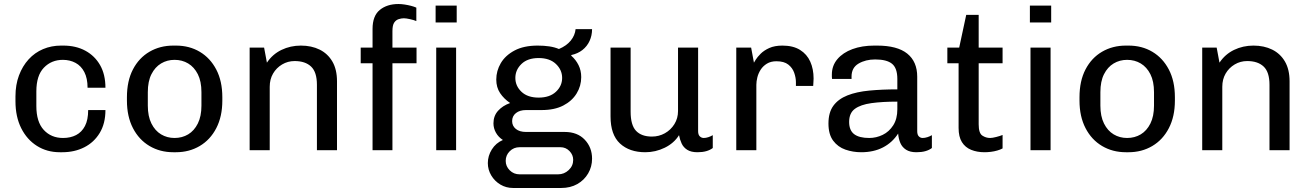

<svg xmlns="http://www.w3.org/2000/svg" viewBox="-20 -748 6522 956"><path d="M278 10Q214 10 164 -21.5Q114 -53 85.5 -110Q57 -167 57 -244V-268Q57 -326 74.5 -372.5Q92 -419 122.5 -452.5Q153 -486 194.5 -503.5Q236 -521 284 -521H295Q358 -521 405 -495.5Q452 -470 478.5 -423.5Q505 -377 505 -311H416Q416 -358 400 -389Q384 -420 356 -435Q328 -450 293 -450Q236 -450 198.5 -411Q161 -372 161 -293V-220Q161 -141 198 -101Q235 -61 294 -61Q331 -61 359 -75.5Q387 -90 403 -120.5Q419 -151 419 -200H505Q505 -133 476.5 -86Q448 -39 399.5 -14.5Q351 10 290 10Z M843 10Q777 10 724.5 -21Q672 -52 642 -110Q612 -168 612 -247V-264Q612 -345 642 -402.5Q672 -460 724.5 -490.5Q777 -521 843 -521H856Q923 -521 975 -490Q1027 -459 1057 -401.5Q1087 -344 1087 -264V-247Q1087 -168 1057 -110Q1027 -52 974.5 -21Q922 10 856 10ZM849 -61Q887 -61 917 -79Q947 -97 965 -133Q983 -169 983 -222V-289Q983 -343 965 -378.5Q947 -414 917 -432Q887 -450 849 -450Q812 -450 782 -432Q752 -414 734 -378.5Q716 -343 716 -289V-222Q716 -169 734 -133Q752 -97 782 -79Q812 -61 849 -61Z M1223 0V-511H1295L1309 -436Q1337 -478 1381.5 -499.5Q1426 -521 1478 -521Q1531 -521 1571.5 -501Q1612 -481 1635 -441.5Q1658 -402 1658 -343V0H1558V-326Q1558 -389 1529 -416.5Q1500 -444 1447 -444Q1413 -444 1384.5 -427Q1356 -410 1339.5 -381.5Q1323 -353 1323 -316V0Z M1835 0V-433H1776V-511H1835V-604Q1835 -669 1871 -698.5Q1907 -728 1964 -728Q1978 -728 1994.5 -725.5Q2011 -723 2026.5 -719Q2042 -715 2053 -710V-643Q2042 -648 2022 -652.5Q2002 -657 1991 -657Q1978 -657 1964.5 -652.5Q1951 -648 1942.5 -635Q1934 -622 1934 -593V-511H2054V-433H1934V0ZM2152 0V-511H2251V0ZM2149 -636V-720H2254V-636Z M2535 188Q2500 188 2471.5 171Q2443 154 2426 125.5Q2409 97 2409 64Q2409 28 2429 -4Q2449 -36 2484 -51Q2462 -65 2449.5 -87Q2437 -109 2437 -134Q2437 -171 2460 -196.5Q2483 -222 2520 -235Q2489 -256 2470 -284.5Q2451 -313 2451 -352Q2451 -395 2473.5 -433.5Q2496 -472 2542 -496.5Q2588 -521 2657 -521Q2689 -521 2715.5 -517Q2742 -513 2763 -504Q2801 -520 2822 -546Q2843 -572 2846 -603H2928Q2928 -571 2915.5 -544Q2903 -517 2880 -499Q2857 -481 2825 -474L2824 -471Q2847 -451 2860.5 -424Q2874 -397 2874 -364Q2874 -320 2851 -282.5Q2828 -245 2784.5 -222.5Q2741 -200 2677 -200H2599Q2568 -200 2549 -185Q2530 -170 2530 -145Q2530 -121 2548.5 -106Q2567 -91 2599 -91H2792Q2855 -91 2891.5 -52.5Q2928 -14 2928 42Q2928 82 2908.5 115.5Q2889 149 2854.5 168.5Q2820 188 2774 188ZM2567 120H2759Q2789 120 2811.5 99Q2834 78 2834 48Q2834 23 2815.5 4Q2797 -15 2771 -15H2567Q2538 -15 2518 5Q2498 25 2498 53Q2498 80 2518 100Q2538 120 2567 120ZM2662 -262Q2717 -262 2748 -291Q2779 -320 2779 -360Q2779 -400 2748 -429.5Q2717 -459 2662 -459Q2607 -459 2576.5 -429.5Q2546 -400 2546 -360Q2546 -320 2576.5 -291Q2607 -262 2662 -262Z M3193 10Q3114 10 3067 -33.5Q3020 -77 3020 -168V-511H3120V-192Q3120 -125 3147 -96.5Q3174 -68 3226 -68Q3261 -68 3290.5 -84.5Q3320 -101 3338 -130Q3356 -159 3356 -195V-511H3456V-95Q3456 -77 3464.5 -69Q3473 -61 3484 -61Q3495 -61 3507 -65Q3519 -69 3529 -75V-11Q3516 -1 3497 4.5Q3478 10 3453 10Q3421 10 3402 -2Q3383 -14 3374 -33.5Q3365 -53 3361 -75Q3336 -35 3290 -12.5Q3244 10 3193 10Z M3646 0V-511H3720L3734 -436Q3735 -438 3743 -451Q3751 -464 3767.5 -480.5Q3784 -497 3810.5 -509Q3837 -521 3876 -521Q3929 -521 3963.5 -499.5Q3998 -478 4014.5 -441Q4031 -404 4031 -357Q4031 -347 4030 -336.5Q4029 -326 4029 -320H3943V-339Q3943 -361 3934.5 -385.5Q3926 -410 3905 -426.5Q3884 -443 3846 -443Q3818 -443 3798.5 -431Q3779 -419 3767.5 -401Q3756 -383 3751 -363Q3746 -343 3746 -326V0Z M4268 10Q4227 10 4189.5 -3Q4152 -16 4128.5 -47.5Q4105 -79 4105 -133Q4105 -188 4129.5 -221.5Q4154 -255 4199.5 -273Q4245 -291 4308.5 -297Q4372 -303 4448 -303V-355Q4448 -409 4421.5 -430.5Q4395 -452 4338 -452Q4290 -452 4255 -431.5Q4220 -411 4220 -367V-355H4123Q4122 -360 4122 -365.5Q4122 -371 4122 -377Q4122 -421 4149.5 -453.5Q4177 -486 4224.5 -503.5Q4272 -521 4333 -521H4347Q4448 -521 4497.5 -481Q4547 -441 4547 -366V-95Q4547 -77 4555 -69Q4563 -61 4574 -61Q4585 -61 4597.5 -65Q4610 -69 4620 -75V-11Q4607 -1 4588 4.5Q4569 10 4543 10Q4511 10 4491.5 -2.5Q4472 -15 4463 -36Q4454 -57 4452 -83Q4423 -38 4376.5 -14Q4330 10 4268 10ZM4308 -61Q4343 -61 4375 -76.5Q4407 -92 4427.5 -124Q4448 -156 4448 -204V-242Q4373 -242 4319 -234.5Q4265 -227 4236.5 -206Q4208 -185 4208 -141Q4208 -99 4233 -80Q4258 -61 4308 -61Z M4882 10Q4845 10 4815.5 -2Q4786 -14 4769.5 -40.5Q4753 -67 4753 -111V-433H4697V-511H4756L4791 -674H4853V-511H4972V-433H4853V-129Q4853 -85 4871 -73Q4889 -61 4910 -61Q4921 -61 4940.5 -66Q4960 -71 4972 -76V-9Q4961 -3 4945.5 1.5Q4930 6 4913.5 8Q4897 10 4882 10Z M5111 0V-511H5211V0ZM5108 -636V-720H5214V-636Z M5586 10Q5520 10 5467.5 -21Q5415 -52 5385 -110Q5355 -168 5355 -247V-264Q5355 -345 5385 -402.5Q5415 -460 5467.5 -490.5Q5520 -521 5586 -521H5599Q5666 -521 5718 -490Q5770 -459 5800 -401.5Q5830 -344 5830 -264V-247Q5830 -168 5800 -110Q5770 -52 5717.5 -21Q5665 10 5599 10ZM5592 -61Q5630 -61 5660 -79Q5690 -97 5708 -133Q5726 -169 5726 -222V-289Q5726 -343 5708 -378.5Q5690 -414 5660 -432Q5630 -450 5592 -450Q5555 -450 5525 -432Q5495 -414 5477 -378.5Q5459 -343 5459 -289V-222Q5459 -169 5477 -133Q5495 -97 5525 -79Q5555 -61 5592 -61Z M5966 0V-511H6038L6052 -436Q6080 -478 6124.5 -499.5Q6169 -521 6221 -521Q6274 -521 6314.5 -501Q6355 -481 6378 -441.5Q6401 -402 6401 -343V0H6301V-326Q6301 -389 6272 -416.5Q6243 -444 6190 -444Q6156 -444 6127.5 -427Q6099 -410 6082.5 -381.5Q6066 -353 6066 -316V0Z"/></svg>

Font: Chivo Medium
Style: Regular
Weight: 400
Version: Version 2.002